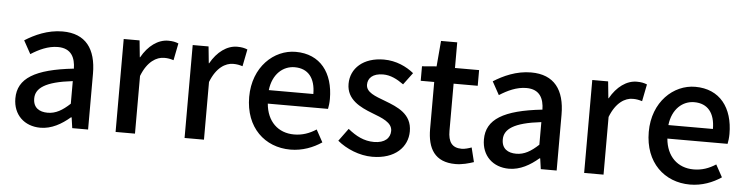

<svg xmlns="http://www.w3.org/2000/svg" viewBox="-45 -911 4406 1134"><g transform="rotate(5 2158.5 -344.5)"><path d="M217 14C283 14 342 -20 392 -63H396L405 0H499V-331C499 -478 436 -564 299 -564C211 -564 134 -528 77 -492L120 -414C167 -444 221 -470 279 -470C360 -470 383 -414 384 -351C155 -326 55 -265 55 -146C55 -49 122 14 217 14ZM252 -78C203 -78 166 -100 166 -155C166 -216 221 -258 384 -277V-143C339 -101 300 -78 252 -78Z M662 0H777V-342C811 -430 865 -461 910 -461C933 -461 946 -458 966 -452L986 -553C969 -560 952 -564 925 -564C865 -564 807 -522 768 -452H766L756 -551H662Z M1071 0H1186V-342C1220 -430 1274 -461 1319 -461C1342 -461 1355 -458 1375 -452L1395 -553C1378 -560 1361 -564 1334 -564C1274 -564 1216 -522 1177 -452H1175L1165 -551H1071Z M1699 14C1770 14 1834 -11 1884 -45L1844 -118C1804 -92 1762 -77 1713 -77C1618 -77 1552 -140 1543 -245H1900C1903 -259 1906 -281 1906 -304C1906 -459 1827 -564 1681 -564C1553 -564 1430 -454 1430 -275C1430 -93 1548 14 1699 14ZM1542 -325C1553 -421 1614 -473 1683 -473C1763 -473 1806 -419 1806 -325Z M2184 14C2320 14 2393 -62 2393 -155C2393 -258 2308 -292 2232 -321C2171 -344 2117 -362 2117 -408C2117 -446 2145 -476 2207 -476C2251 -476 2290 -456 2329 -428L2382 -499C2339 -534 2277 -564 2204 -564C2082 -564 2008 -495 2008 -403C2008 -310 2089 -271 2162 -243C2222 -220 2283 -198 2283 -148C2283 -106 2252 -74 2187 -74C2128 -74 2080 -99 2032 -138L1977 -63C2030 -19 2108 14 2184 14Z M2678 14C2718 14 2756 3 2786 -7L2765 -92C2749 -86 2725 -79 2707 -79C2649 -79 2626 -113 2626 -179V-458H2769V-551H2626V-703H2530L2517 -551L2431 -544V-458H2511V-180C2511 -64 2555 14 2678 14Z M2995 14C3061 14 3120 -20 3170 -63H3174L3183 0H3277V-331C3277 -478 3214 -564 3077 -564C2989 -564 2912 -528 2855 -492L2898 -414C2945 -444 2999 -470 3057 -470C3138 -470 3161 -414 3162 -351C2933 -326 2833 -265 2833 -146C2833 -49 2900 14 2995 14ZM3030 -78C2981 -78 2944 -100 2944 -155C2944 -216 2999 -258 3162 -277V-143C3117 -101 3078 -78 3030 -78Z M3440 0H3555V-342C3589 -430 3643 -461 3688 -461C3711 -461 3724 -458 3744 -452L3764 -553C3747 -560 3730 -564 3703 -564C3643 -564 3585 -522 3546 -452H3544L3534 -551H3440Z M4068 14C4139 14 4203 -11 4253 -45L4213 -118C4173 -92 4131 -77 4082 -77C3987 -77 3921 -140 3912 -245H4269C4272 -259 4275 -281 4275 -304C4275 -459 4196 -564 4050 -564C3922 -564 3799 -454 3799 -275C3799 -93 3917 14 4068 14ZM3911 -325C3922 -421 3983 -473 4052 -473C4132 -473 4175 -419 4175 -325Z"/></g></svg>

Font: Noto Sans JP Medium
Style: Regular
Weight: 500
Designer: Ryoko NISHIZUKA 西塚涼子 (kana, bopomofo & ideographs); Paul D. Hunt (Latin, Greek & Cyrillic); Sandoll Communications 산돌커뮤니
Foundry: Adobe
Version: Version 2.004;hotconv 1.0.118;makeotfexe 2.5.65603